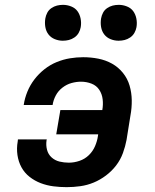

<svg xmlns="http://www.w3.org/2000/svg" viewBox="-20 -764 640 792"><path d="M255 8Q227 8 200 4.5Q173 1 148 -8.5Q123 -18 102 -34.5Q81 -51 68.5 -74Q56 -97 52 -124.5Q48 -152 53 -180L54 -189H173L172 -185Q169 -165 174 -146Q179 -127 193 -114.5Q207 -102 225.5 -97.5Q244 -93 264 -93Q286 -93 308 -100.5Q330 -108 346.5 -124Q363 -140 372 -161Q381 -182 384 -203L385 -210H212L229 -310H402Q406 -332 403.5 -354Q401 -376 389.5 -393.5Q378 -411 357.5 -419Q337 -427 314 -427Q295 -427 275 -421.5Q255 -416 237.5 -402.5Q220 -389 210 -370Q200 -351 197 -331H78V-332Q82 -359 93 -386Q104 -413 122 -436.5Q140 -460 163.5 -478.5Q187 -497 214 -508Q241 -519 268.5 -523.5Q296 -528 323 -528Q355 -528 385.5 -522Q416 -516 442 -501.5Q468 -487 487 -463.5Q506 -440 514.5 -411Q523 -382 523.5 -350.5Q524 -319 518 -287L502 -187Q497 -160 487 -132.5Q477 -105 459 -81.5Q441 -58 417 -40Q393 -22 366.5 -11Q340 0 311.5 4Q283 8 255 8ZM469 -596Q452 -596 436 -602.5Q420 -609 410 -622Q400 -635 397 -652.5Q394 -670 397 -688Q399 -700 405 -711.5Q411 -723 422 -730.5Q433 -738 445 -741Q457 -744 470 -744Q487 -744 503.5 -737.5Q520 -731 529.5 -718Q539 -705 542.5 -687.5Q546 -670 543 -652Q541 -640 534.5 -628.5Q528 -617 517 -609.5Q506 -602 494 -599Q482 -596 469 -596ZM239 -596Q222 -596 206 -602.5Q190 -609 180 -622Q170 -635 167 -652.5Q164 -670 167 -688Q169 -700 175 -711.5Q181 -723 192 -730.5Q203 -738 215 -741Q227 -744 240 -744Q257 -744 273.5 -737.5Q290 -731 299.5 -718Q309 -705 312.5 -687.5Q316 -670 313 -652Q311 -640 304.5 -628.5Q298 -617 287 -609.5Q276 -602 264 -599Q252 -596 239 -596Z"/></svg>

Font: Iosevka Extended Oblique
Style: Bold
Weight: 700
Width: 7
Italic angle: -9°
Monospace: yes
Designer: Belleve Invis
Foundry: Belleve Invis
Version: Version 32.5.0; ttfautohint (v1.8.4)